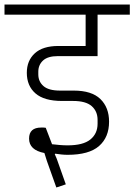

<svg xmlns="http://www.w3.org/2000/svg" viewBox="-40 -718 596 852"><path d="M168 -4 157 -39Q89 -52 89 -103Q89 -152 143 -152Q148 -152 153 -152Q158 -152 163 -151L191 -78Q208 -76 225.5 -74.5Q243 -73 260 -73Q329 -73 361 -99Q393 -125 393 -169V-186Q393 -224 367 -247Q341 -270 284 -270H235Q156 -270 117.5 -303.5Q79 -337 79 -395Q79 -449 114.5 -481.5Q150 -514 219 -514H340V-653H-20V-698H536V-653H393V-469H217Q172 -469 151 -449.5Q130 -430 130 -400V-388Q130 -356 153 -336Q176 -316 226 -316H287Q367 -316 405.5 -278.5Q444 -241 444 -178Q444 -109 399.5 -70Q355 -31 260 -31Q246 -31 232.5 -32.5Q219 -34 205 -36L203 -34L212 -13L252 100L210 114Z"/></svg>

Font: IBM Plex Sans Devanagari Light
Style: Regular
Weight: 300
Designer: Mike Abbink, Paul van der Laan, Pieter van Rosmalen, Erin McLaughlin
Foundry: Bold Monday
Version: Version 1.1